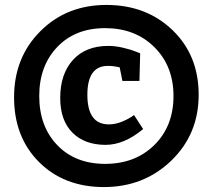

<svg xmlns="http://www.w3.org/2000/svg" viewBox="-20 -739 863 778"><path d="M37 -345Q37 -506 143.5 -612.5Q250 -719 411 -719Q573 -719 679 -617Q785 -515 785 -355Q785 -195 674 -88Q563 19 401 19Q240 19 138.5 -82Q37 -183 37 -345ZM139 -350Q139 -227 212 -151Q285 -75 406 -75Q528 -75 605.5 -151.5Q683 -228 683 -350Q683 -471 605.5 -548Q528 -625 406 -625Q285 -625 212 -548.5Q139 -472 139 -350ZM523 -273 560 -216Q483 -152 408 -152Q323 -152 273.5 -201.5Q224 -251 224 -342Q224 -439 275.5 -496Q327 -553 419 -553Q447 -553 479 -545.5Q511 -538 530 -530L548 -523L545 -411H476L465 -466Q440 -472 417 -472Q334 -472 334 -355Q334 -235 421 -235Q449 -235 478 -247.5Q507 -260 523 -273Z"/></svg>

Font: BitterBold
Style: Bold
Weight: 700
Designer: Sol Matas
Foundry: Sol Matas
Version: Version 001.001